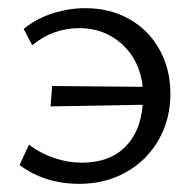

<svg xmlns="http://www.w3.org/2000/svg" viewBox="-20 -443 480 471"><path d="M28 -38 51 -88Q79 -67 112.5 -55.5Q146 -44 181 -44Q248 -44 286.5 -82Q325 -120 330 -186L104 -182L108 -232L330 -230Q323 -295 279.5 -334.5Q236 -374 175 -374Q110 -374 59 -332L38 -372Q70 -398 110 -410.5Q150 -423 189 -423Q250 -423 297.5 -396Q345 -369 371.5 -321Q398 -273 398 -213Q398 -150 369 -99.5Q340 -49 289 -20.5Q238 8 175 8Q90 8 28 -38Z"/></svg>

Font: LXGW Bright GB
Style: Regular
Weight: 400
Designer: Christian Thalmann (Catharsis Fonts)
Foundry: LXGW / Christian Thalmann (Catharsis Fonts) / Fontworks Inc.
Version: Version 5.510